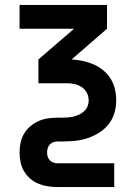

<svg xmlns="http://www.w3.org/2000/svg" viewBox="-20 -540 540 775"><path d="M212 215Q192 215 172.5 212Q153 209 135 201.5Q117 194 102 181Q87 168 77 151Q67 134 63 114.5Q59 95 59 75Q59 55 63 36Q67 17 77 0Q87 -17 102 -30Q117 -43 135 -51Q153 -59 172.5 -62Q192 -65 212 -65H231Q243 -65 255 -66Q267 -67 278.5 -70Q290 -73 300.5 -78Q311 -83 320 -91.5Q329 -100 333.5 -111Q338 -122 338 -134Q338 -150 331 -164.5Q324 -179 310.5 -188Q297 -197 281.5 -200.5Q266 -204 250 -204H135V-300L279 -424H59V-520H412V-424L269 -300Q292 -299 314.5 -294Q337 -289 358 -280Q379 -271 397 -256Q415 -241 427 -221.5Q439 -202 444 -179.5Q449 -157 449 -134Q449 -108 441.5 -83Q434 -58 418 -38Q402 -18 379.5 -4Q357 10 332.5 18Q308 26 282.5 28.5Q257 31 231 31H212Q203 31 195 34Q187 37 181 43.5Q175 50 172.5 58.5Q170 67 170 75Q170 84 172.5 92.5Q175 101 181 107Q187 113 195 116Q203 119 212 119H441V215Z"/></svg>

Font: Iosevka SS18
Style: Bold
Weight: 700
Monospace: yes
Designer: Belleve Invis
Foundry: Belleve Invis
Version: Version 25.1.1; ttfautohint (v1.8.4)